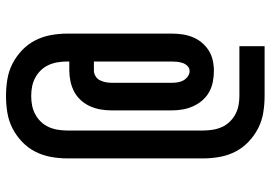

<svg xmlns="http://www.w3.org/2000/svg" viewBox="-151 -660 902 640"><g transform="rotate(-90 300.0 -340.0)"><path d="M300 91Q272 91 244.5 86.5Q217 82 192.5 69.5Q168 57 147.5 37.5Q127 18 114.5 -6.5Q102 -31 97 -58.5Q92 -86 92 -113V-567Q92 -594 97 -621.5Q102 -649 114.5 -673.5Q127 -698 147.5 -717.5Q168 -737 192.5 -749.5Q217 -762 244.5 -766.5Q272 -771 300 -771Q328 -771 355.5 -766.5Q383 -762 407.5 -749.5Q432 -737 452.5 -717.5Q473 -698 485.5 -673.5Q498 -649 503 -621.5Q508 -594 508 -567V-219Q508 -201 505.5 -183.5Q503 -166 496.5 -149.5Q490 -133 478.5 -119Q467 -105 452 -95.5Q437 -86 419.5 -82Q402 -78 384 -78Q366 -78 347.5 -81.5Q329 -85 313 -94Q297 -103 285 -117Q273 -131 265.5 -148Q258 -165 255 -183Q252 -201 252 -219V-418Q252 -437 255 -455Q258 -473 265.5 -490Q273 -507 285.5 -521Q298 -535 314 -543.5Q330 -552 348.5 -556Q367 -560 385 -560H415V-567Q415 -582 412.5 -598Q410 -614 403.5 -628.5Q397 -643 386 -654.5Q375 -666 361 -673.5Q347 -681 331.5 -684Q316 -687 300 -687Q284 -687 268.5 -684Q253 -681 239 -673.5Q225 -666 214 -654.5Q203 -643 196.5 -628.5Q190 -614 187.5 -598Q185 -582 185 -567V-113Q185 -98 187.5 -82Q190 -66 196.5 -51.5Q203 -37 214 -25.5Q225 -14 239 -6.5Q253 1 268.5 4Q284 7 300 7H466V91ZM383 -159Q393 -159 400 -166Q407 -173 410 -182Q413 -191 414 -200.5Q415 -210 415 -219V-478H385Q375 -478 366 -472.5Q357 -467 352.5 -458Q348 -449 346 -439Q344 -429 344 -418V-219Q344 -209 345.5 -199Q347 -189 351.5 -180.5Q356 -172 364.5 -165.5Q373 -159 383 -159Z"/></g></svg>

Font: Iosevka Slab Medium Extended
Style: Regular
Weight: 500
Width: 7
Monospace: yes
Designer: Belleve Invis
Foundry: Belleve Invis
Version: Version 11.1.1; ttfautohint (v1.8.3)